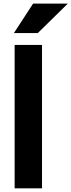

<svg xmlns="http://www.w3.org/2000/svg" viewBox="-20 -1031 391 1051"><path d="M60.1 -785.2H210V0H60.1ZM161.1 -1011.2H351.1L187 -850.1H56.2Z"/></svg>

Font: Mattone
Style: Regular
Weight: 400
Width: 6
Designer: Nunzio Mazzaferro
Foundry: Collletttivo
Version: Version 2.000;Glyphs 3.2 (3217)